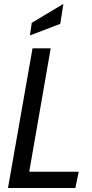

<svg xmlns="http://www.w3.org/2000/svg" viewBox="-20 -942 460 962"><path d="M20 0 143 -700H234L126.5 -81.5H374.5L357.5 0ZM130 -764.5 139 -827.5 297.5 -922.5 282 -822.5Z"/></svg>

Font: Cabin Condensed
Style: Italic
Weight: 400
Width: 3
Italic angle: -10°
Designer: Pablo Impallari
Foundry: Pablo Impallari. http://www.impallari.com Igino Marini. http://www.ikern.com
Version: Version 3.001; ttfautohint (v1.8.3)